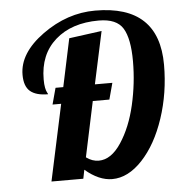

<svg xmlns="http://www.w3.org/2000/svg" viewBox="-54 -801 814 865"><g transform="rotate(-5 353.5 -368.5)"><path d="M57 -490Q57 -588 169 -669Q281 -750 408 -750Q696 -750 696 -480Q696 -353 658 -239Q620 -125 555.5 -56Q491 13 419 13Q359 13 297 -40L289 0H145L219 -345H180L200 -419H235L281 -636L429 -656L378 -419H457L437 -345H362L309 -95Q336 -75 366 -75Q422 -75 467.5 -144Q513 -213 535.5 -311Q558 -409 558 -508Q558 -610 529.5 -657Q501 -704 420 -704Q297 -704 223.5 -639Q150 -574 150 -461Q150 -438 153 -423.5Q156 -409 160 -402Q164 -395 164 -393Q110 -393 83.5 -415.5Q57 -438 57 -490Z"/></g></svg>

Font: Lobster Two
Style: Bold Italic
Weight: 700
Designer: Pablo Impallari
Foundry: Pablo Impallari. www.impallari.com
Version: Version 1.006